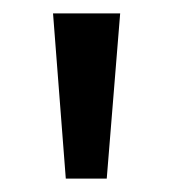

<svg xmlns="http://www.w3.org/2000/svg" viewBox="-20 -721 257 286"><path d="M159 -701H59L78 -455H139Z"/></svg>

Font: Bruno Ace SC
Style: Regular
Weight: 400
Designer: Astigmatic (AOETI)
Foundry: Astigmatic (AOETI)
Version: Version 1.000